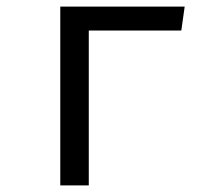

<svg xmlns="http://www.w3.org/2000/svg" viewBox="-20 -560 655 580"><path d="M248.2 0H162.1V-540H537.9L527.7 -467.7H248.2Z"/></svg>

Font: FiraCode Nerd Font Mono
Style: Regular
Weight: 400
Monospace: yes
Designer: Carrois Corporate, Edenspiekermann AG, Nikita Prokopov
Foundry: Carrois Corporate, Edenspiekermann AG, Nikita Prokopov
Version: Version 6.002;Nerd Fonts 3.4.0